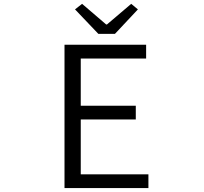

<svg xmlns="http://www.w3.org/2000/svg" viewBox="-20 -961 1040 981"><path d="M309.6 0V-732.4H726.6V-662.1H392.6V-420.9H673.8V-350.6H392.6V-70.3H738.3V0ZM482.4 -788.1 363.3 -913.1 399.4 -941.4 522.5 -835.9H526.4L650.4 -941.4L684.6 -913.1L567.4 -788.1Z"/></svg>

Font: GenEi Gothic M SemiLight
Style: Regular
Weight: 350
Designer: o_tamon (Modified); [Source Han Sans]
Ryoko NISHIZUKA  (kana & ideographs); Paul D. Hunt (Latin, Greek & Cyrillic); Wenl
Version: Version 1.1a;Original Version 1.004